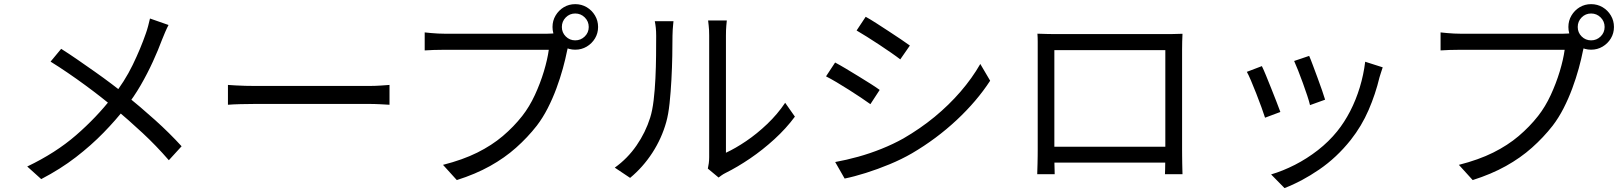

<svg xmlns="http://www.w3.org/2000/svg" viewBox="-20 -851 7980 945"><path d="M809.5 -728Q802.2 -714.5 792.8 -692.7Q783.4 -670.8 777.2 -654.9Q758.8 -605.2 732.4 -547.5Q706 -489.7 672.6 -431.8Q639.2 -374 597.8 -321.4Q550.4 -260.2 489.7 -198Q429.1 -135.7 353.4 -77.3Q277.6 -18.8 182.9 30.5L114 -31.5Q253.9 -98.3 354.3 -185.5Q454.8 -272.7 531.1 -370.8Q593.8 -450.2 633 -531.3Q672.3 -612.4 697.7 -686Q703.3 -701.3 709 -722.5Q714.8 -743.8 718.2 -759.9ZM281.1 -610.7Q318.5 -587.1 361.3 -557.6Q404.1 -528 447.3 -497.6Q490.5 -467.2 528.8 -438.2Q567.2 -409.2 595.3 -386.3Q671 -325.1 742.8 -260.6Q814.6 -196.1 873.8 -131.1L811 -62.4Q748.2 -134.7 681.8 -196.4Q615.3 -258.2 540.4 -321.5Q513.4 -344.5 477.3 -372.8Q441.2 -401.2 399.3 -431.9Q357.5 -462.6 313.8 -492.4Q270.2 -522.2 228.9 -547.7Z M1101.9 -433Q1117 -432 1139 -430.6Q1161.1 -429.3 1187.4 -428.6Q1213.7 -427.9 1241.3 -427.9Q1257.1 -427.9 1290.7 -427.9Q1324.3 -427.9 1369.1 -427.9Q1414 -427.9 1464.6 -427.9Q1515.2 -427.9 1565.8 -427.9Q1616.4 -427.9 1661.5 -427.9Q1706.6 -427.9 1739.9 -427.9Q1773.3 -427.9 1789.4 -427.9Q1827 -427.9 1853.8 -429.9Q1880.6 -432 1897.1 -433V-335.4Q1881.8 -336.4 1852.6 -337.9Q1823.4 -339.5 1790 -339.5Q1773.9 -339.5 1740 -339.5Q1706.2 -339.5 1661.4 -339.5Q1616.6 -339.5 1566 -339.5Q1515.4 -339.5 1464.8 -339.5Q1414.2 -339.5 1369.4 -339.5Q1324.5 -339.5 1290.9 -339.5Q1257.3 -339.5 1241.3 -339.5Q1200.1 -339.5 1162.8 -338.4Q1125.5 -337.4 1101.9 -335.4Z M2745.4 -718.2Q2745.4 -690.7 2764.6 -671.6Q2783.8 -652.4 2811.2 -652.4Q2838.7 -652.4 2858.2 -671.6Q2877.7 -690.7 2877.7 -718.2Q2877.7 -745.7 2858.2 -765.2Q2838.7 -784.6 2811.2 -784.6Q2783.8 -784.6 2764.6 -765.2Q2745.4 -745.7 2745.4 -718.2ZM2699.4 -718.2Q2699.4 -749.2 2714.6 -774.7Q2729.8 -800.3 2755 -815.5Q2780.3 -830.6 2811.2 -830.6Q2842.2 -830.6 2867.8 -815.5Q2893.3 -800.3 2908.5 -774.7Q2923.7 -749.2 2923.7 -718.2Q2923.7 -687.3 2908.5 -662Q2893.3 -636.8 2867.8 -621.6Q2842.2 -606.4 2811.2 -606.4Q2780.3 -606.4 2755 -621.6Q2729.8 -636.8 2714.6 -662Q2699.4 -687.3 2699.4 -718.2ZM2786.2 -651.1Q2781.2 -640.6 2777.8 -628.4Q2774.3 -616.2 2771.1 -601Q2763.4 -561.7 2750.3 -513.9Q2737.1 -466 2718.5 -415.7Q2699.9 -365.4 2675.7 -318.1Q2651.5 -270.8 2622 -232.3Q2576.4 -174.1 2520 -124Q2463.7 -73.8 2391.9 -33.8Q2320 6.3 2228.4 35.3L2160.4 -39.6Q2257.8 -64.4 2329.3 -100Q2400.7 -135.6 2454.6 -181.3Q2508.6 -227.1 2550.4 -280.3Q2586 -325.8 2612.6 -383.4Q2639.2 -441 2656.9 -499.6Q2674.5 -558.1 2681.1 -606Q2666.7 -606 2627.8 -606Q2588.9 -606 2536.1 -606Q2483.2 -606 2425.4 -606Q2367.6 -606 2314.8 -606Q2261.9 -606 2223 -606Q2184 -606 2169.8 -606Q2140.1 -606 2114.9 -605.1Q2089.6 -604.3 2070.3 -602.9V-691.5Q2084.4 -690.1 2101.1 -688.4Q2117.8 -686.7 2136.1 -685.9Q2154.4 -685 2170.4 -685Q2182.3 -685 2213 -685Q2243.7 -685 2286.3 -685Q2328.9 -685 2377.3 -685Q2425.6 -685 2473.4 -685Q2521.3 -685 2562.8 -685Q2604.3 -685 2633.4 -685Q2662.4 -685 2671.8 -685Q2683.3 -685 2697.4 -685.9Q2711.5 -686.7 2725.3 -690.3Z M3463.9 -21.2Q3466.7 -32.9 3468.6 -47.6Q3470.5 -62.3 3470.5 -77.3Q3470.5 -86.9 3470.5 -120.9Q3470.5 -154.9 3470.5 -204.7Q3470.5 -254.5 3470.5 -312.4Q3470.5 -370.2 3470.5 -428.8Q3470.5 -487.4 3470.5 -538.3Q3470.5 -589.3 3470.5 -626Q3470.5 -662.8 3470.5 -676.3Q3470.5 -704.8 3468.1 -724.6Q3465.8 -744.3 3465.2 -750.4H3557.3Q3556.7 -744.3 3554.8 -724.4Q3553 -704.4 3553 -676Q3553 -662.4 3553 -626.5Q3553 -590.5 3553 -540.1Q3553 -489.8 3553 -432.4Q3553 -374.9 3553 -319.1Q3553 -263.3 3553 -215.8Q3553 -168.2 3553 -137Q3553 -105.8 3553 -99.2Q3599.5 -120.7 3652.6 -156.6Q3705.6 -192.5 3756.2 -240.7Q3806.8 -288.9 3844.5 -345.1L3892.4 -276.9Q3849.3 -218.6 3791.7 -166Q3734.2 -113.4 3672 -71.1Q3609.8 -28.8 3551.3 0.2Q3538.8 6.5 3530.6 12.6Q3522.3 18.6 3516.8 22.8ZM3005.9 -25.9Q3069 -71.1 3113.1 -135.2Q3157.3 -199.3 3180 -271.7Q3191 -306.3 3197.1 -357.3Q3203.2 -408.3 3205.9 -465.5Q3208.6 -522.8 3209.1 -577.5Q3209.6 -632.1 3209.6 -674.3Q3209.6 -696.5 3207.8 -713.8Q3206 -731 3202.8 -746.8H3294.8Q3294.2 -741.3 3293.1 -729.7Q3292.1 -718.2 3291 -704.1Q3289.9 -689.9 3289.9 -675Q3289.9 -633.3 3288.9 -576.5Q3287.9 -519.6 3284.6 -458.3Q3281.3 -397 3275.5 -342.2Q3269.7 -287.4 3259.1 -250Q3236.7 -169.7 3190.6 -98.7Q3144.5 -27.8 3081.3 24.5Z M4240.8 -768.4Q4263.1 -756.2 4293.1 -736.9Q4323.1 -717.6 4355 -696.7Q4386.9 -675.8 4414.5 -657.3Q4442.2 -638.8 4458.3 -626.8L4411 -558.7Q4393.3 -572.5 4365.9 -591.5Q4338.6 -610.5 4307.7 -630.9Q4276.8 -651.3 4247.3 -669.8Q4217.8 -688.3 4196.1 -700.9ZM4090.7 -53.5Q4145.9 -63.5 4204 -79.6Q4262.1 -95.7 4319 -118.6Q4375.9 -141.4 4426.4 -169.6Q4509.3 -217.6 4580.1 -275.8Q4650.8 -334.1 4707.7 -400Q4764.7 -466 4804.9 -536.2L4853.4 -453.7Q4788.1 -353.2 4688.4 -260Q4588.6 -166.8 4468.5 -96.4Q4418.1 -67.2 4358.8 -42.6Q4299.4 -18 4241.6 0.2Q4183.8 18.4 4137.2 27.8ZM4090.3 -543.3Q4112.4 -531.7 4143.2 -513.3Q4174 -494.9 4206 -475.2Q4238 -455.6 4265.8 -438Q4293.5 -420.4 4309.7 -408.4L4264 -338.3Q4245.2 -351.9 4217.8 -370.3Q4190.3 -388.6 4159.1 -408.5Q4127.9 -428.4 4098.1 -446Q4068.3 -463.6 4045.6 -475.2Z M5086.1 -685.2Q5115.9 -684.2 5136.8 -683.7Q5157.8 -683.2 5175.5 -683.2Q5186.8 -683.2 5218.8 -683.2Q5250.9 -683.2 5296.2 -683.2Q5341.5 -683.2 5393.5 -683.2Q5445.6 -683.2 5497.5 -683.2Q5549.4 -683.2 5594.1 -683.2Q5638.8 -683.2 5670.1 -683.2Q5701.5 -683.2 5712.1 -683.2Q5728.5 -683.2 5752.9 -683.5Q5777.4 -683.8 5800.1 -684.8Q5799.1 -666.5 5798.6 -646.2Q5798.1 -626 5798.1 -607.3Q5798.1 -597.2 5798.1 -567.7Q5798.1 -538.2 5798.1 -496Q5798.1 -453.9 5798.1 -405.6Q5798.1 -357.4 5798.1 -309.3Q5798.1 -261.3 5798.1 -220Q5798.1 -178.8 5798.1 -150.7Q5798.1 -122.5 5798.1 -114.4Q5798.1 -102.7 5798.3 -84.1Q5798.5 -65.5 5798.8 -46.2Q5799.1 -26.9 5799.6 -12.3Q5800.1 2.3 5800.1 6.5H5713.8Q5714.4 1 5714.6 -17.2Q5714.8 -35.5 5715.2 -59.3Q5715.6 -83 5715.6 -103.6Q5715.6 -111.3 5715.6 -142.3Q5715.6 -173.3 5715.6 -218.7Q5715.6 -264 5715.6 -316.3Q5715.6 -368.5 5715.6 -419.4Q5715.6 -470.2 5715.6 -512.1Q5715.6 -554.1 5715.6 -579.2Q5715.6 -604.4 5715.6 -604.4H5169.4Q5169.4 -604.4 5169.4 -579.5Q5169.4 -554.7 5169.4 -512.7Q5169.4 -470.8 5169.4 -420.3Q5169.4 -369.7 5169.4 -317.8Q5169.4 -265.9 5169.4 -220.5Q5169.4 -175.1 5169.4 -143.8Q5169.4 -112.5 5169.4 -103.6Q5169.4 -91.1 5169.4 -74.3Q5169.4 -57.4 5169.9 -41Q5170.4 -24.5 5170.7 -11.4Q5171 1.7 5171 6.5H5085.1Q5085.1 1.7 5085.6 -12.6Q5086.1 -26.9 5086.6 -45.7Q5087.1 -64.5 5087.3 -83Q5087.5 -101.5 5087.5 -114.6Q5087.5 -123.5 5087.5 -152.3Q5087.5 -181 5087.5 -223.2Q5087.5 -265.3 5087.5 -313.8Q5087.5 -362.2 5087.5 -410.4Q5087.5 -458.6 5087.5 -500.2Q5087.5 -541.8 5087.5 -570.4Q5087.5 -599 5087.5 -607.3Q5087.5 -624.6 5087.5 -645.8Q5087.5 -667.1 5086.1 -685.2ZM5748.3 -128.9V-50.7H5129.9V-128.9Z M6423.5 -575.9Q6430.2 -561.2 6441.1 -531.8Q6452 -502.4 6464.4 -469.2Q6476.8 -436 6487 -406.3Q6497.2 -376.6 6502 -360.4L6427.7 -333.6Q6423.9 -350.8 6414.2 -380.1Q6404.5 -409.4 6392.5 -442.5Q6380.5 -475.6 6368.9 -504.9Q6357.2 -534.2 6349.6 -550.9ZM6785.5 -519.6Q6780.4 -504.6 6776.6 -492.5Q6772.8 -480.4 6769.7 -470.4Q6750.1 -388 6716 -309.3Q6682 -230.6 6628.4 -162.6Q6559 -75.2 6472.5 -16.2Q6386.1 42.8 6302.2 74.7L6236.2 7.5Q6294 -9.5 6353.3 -39.7Q6412.5 -69.9 6466.5 -111.9Q6520.4 -153.9 6561.4 -204.7Q6596.8 -248.6 6625.3 -303.6Q6653.7 -358.7 6672.7 -421Q6691.6 -483.3 6699.3 -547.1ZM6190.8 -525.6Q6198.8 -509.5 6210.9 -480.1Q6223 -450.7 6236.6 -416.5Q6250.2 -382.3 6262.5 -350.8Q6274.8 -319.4 6281.8 -299.9L6206.4 -271.7Q6200.4 -291.1 6188.6 -323.4Q6176.8 -355.7 6163 -391Q6149.2 -426.3 6136.8 -455.3Q6124.4 -484.3 6116.8 -497.4Z M7745.4 -718.2Q7745.4 -690.7 7764.6 -671.6Q7783.8 -652.4 7811.2 -652.4Q7838.7 -652.4 7858.2 -671.6Q7877.7 -690.7 7877.7 -718.2Q7877.7 -745.7 7858.2 -765.2Q7838.7 -784.6 7811.2 -784.6Q7783.8 -784.6 7764.6 -765.2Q7745.4 -745.7 7745.4 -718.2ZM7699.4 -718.2Q7699.4 -749.2 7714.6 -774.7Q7729.8 -800.3 7755 -815.5Q7780.3 -830.6 7811.2 -830.6Q7842.2 -830.6 7867.8 -815.5Q7893.3 -800.3 7908.5 -774.7Q7923.7 -749.2 7923.7 -718.2Q7923.7 -687.3 7908.5 -662Q7893.3 -636.8 7867.8 -621.6Q7842.2 -606.4 7811.2 -606.4Q7780.3 -606.4 7755 -621.6Q7729.8 -636.8 7714.6 -662Q7699.4 -687.3 7699.4 -718.2ZM7786.2 -651.1Q7781.2 -640.6 7777.8 -628.4Q7774.3 -616.2 7771.1 -601Q7763.4 -561.7 7750.3 -513.9Q7737.1 -466 7718.5 -415.7Q7699.9 -365.4 7675.7 -318.1Q7651.5 -270.8 7622 -232.3Q7576.4 -174.1 7520 -124Q7463.7 -73.8 7391.9 -33.8Q7320 6.3 7228.4 35.3L7160.4 -39.6Q7257.8 -64.4 7329.3 -100Q7400.7 -135.6 7454.6 -181.3Q7508.6 -227.1 7550.4 -280.3Q7586 -325.8 7612.6 -383.4Q7639.2 -441 7656.9 -499.6Q7674.5 -558.1 7681.1 -606Q7666.7 -606 7627.8 -606Q7588.9 -606 7536.1 -606Q7483.2 -606 7425.4 -606Q7367.6 -606 7314.8 -606Q7261.9 -606 7223 -606Q7184 -606 7169.8 -606Q7140.1 -606 7114.9 -605.1Q7089.6 -604.3 7070.3 -602.9V-691.5Q7084.4 -690.1 7101.1 -688.4Q7117.8 -686.7 7136.1 -685.9Q7154.4 -685 7170.4 -685Q7182.3 -685 7213 -685Q7243.7 -685 7286.3 -685Q7328.9 -685 7377.3 -685Q7425.6 -685 7473.4 -685Q7521.3 -685 7562.8 -685Q7604.3 -685 7633.4 -685Q7662.4 -685 7671.8 -685Q7683.3 -685 7697.4 -685.9Q7711.5 -686.7 7725.3 -690.3Z"/></svg>

Font: Noto Sans SC Thin
Style: Regular
Weight: 100
Designer: Ryoko NISHIZUKA 西塚涼子 (kana, bopomofo & ideographs); Paul D. Hunt (Latin, Greek & Cyrillic); Sandoll Communications 산돌커뮤니
Foundry: Adobe
Version: Version 2.004-H2;hotconv 1.0.118;makeotfexe 2.5.65603